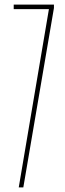

<svg xmlns="http://www.w3.org/2000/svg" viewBox="-20 -820 286 840"><path d="M62 0 194 -780H40V-800H216V-785L82 0Z"/></svg>

Font: Big Shoulders Display Thin Thin
Style: Regular
Weight: 250
Version: Version 2.002